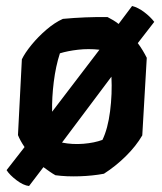

<svg xmlns="http://www.w3.org/2000/svg" viewBox="-20 -573 540 641"><path d="M495 -500 440 -429Q449 -417 456.5 -404.5Q464 -392 470 -380L455 -121Q434 -85 400 -51.5Q366 -18 327 7Q290 14 246 15.5Q202 17 165 12Q156 7 146 0Q136 -7 125 -15L77 48Q58 46 35 28.5Q12 11 2 -5L62 -82Q47 -104 40 -122L53 -375Q63 -396 85 -423Q107 -450 135 -474Q163 -498 190 -510Q265 -517 339 -516Q349 -511 358 -505.5Q367 -500 376 -493L421 -553Q441 -548 461.5 -532.5Q482 -517 495 -500ZM180 -395Q166 -352 159.5 -299.5Q153 -247 154 -200L312 -407Q275 -411 240.5 -407Q206 -403 180 -395ZM322 -106Q340 -143 347.5 -201.5Q355 -260 352 -317L187 -97Q222 -90 258.5 -93Q295 -96 322 -106Z"/></svg>

Font: Langar
Style: Regular
Weight: 400
Designer: Alessia Mazzarella
Foundry: Typeland
Version: Version 1.001; ttfautohint (v1.8.3)